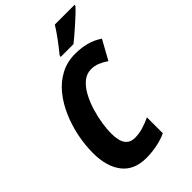

<svg xmlns="http://www.w3.org/2000/svg" viewBox="-275 -1028 1135 1135"><g transform="rotate(-45 292.0 -460.5)"><path d="M244 10Q143 10 92 -55.5Q41 -121 41 -234Q41 -301 55 -370Q69 -439 96.5 -502.5Q124 -566 164.5 -616Q205 -666 259.5 -695Q314 -724 381 -724Q431 -724 475 -712.5Q519 -701 557 -675L490 -554Q462 -573 437 -583Q412 -593 384 -593Q346 -593 316 -568Q286 -543 264 -502.5Q242 -462 227.5 -414.5Q213 -367 206 -321.5Q199 -276 199 -242Q199 -179 219.5 -150.5Q240 -122 281 -122Q315 -122 348.5 -132Q382 -142 416 -158V-25Q379 -8 334 1Q289 10 244 10ZM310 -782Q339 -817 367.5 -855.5Q396 -894 419 -931H584L583 -923Q572 -910 550 -889Q528 -868 502 -845Q476 -822 452.5 -802Q429 -782 415 -771H308Z"/></g></svg>

Font: Noto Sans Condensed ExtraBold
Style: Italic
Weight: 800
Width: 3
Italic angle: -12°
Designer: Monotype Design Team
Foundry: Monotype Imaging Inc.
Version: Version 2.013; ttfautohint (v1.8.4.7-5d5b)